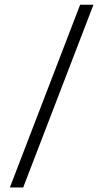

<svg xmlns="http://www.w3.org/2000/svg" viewBox="-20 -690 446 828"><path d="M22.5 118.5 325.5 -669.5H383L80 118.5Z"/></svg>

Font: Anek Latin Light
Style: Regular
Weight: 300
Designer: Yesha Goshar
Foundry: Ek Type
Version: Version 1.003